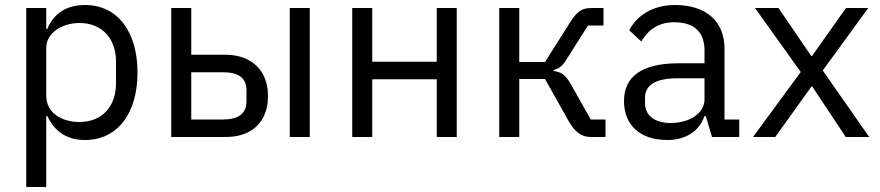

<svg xmlns="http://www.w3.org/2000/svg" viewBox="-20 -548 3518 768"><path d="M85 -516V200H165V-84H169C200 -20 249 12 320 12C449 12 530 -93 530 -258C530 -423 449 -528 320 -528C249 -528 196 -497 169 -432H165V-516ZM298 -60C225 -60 165 -98 165 -165V-357C165 -414 225 -456 298 -456C388 -456 444 -394 444 -302V-214C444 -122 388 -60 298 -60Z M665 -516V0H883C988 0 1052 -61 1052 -164C1052 -266 986 -329 882 -329H745V-516ZM1139 -516V0H1219V-516ZM871 -70H745V-259H871C931 -259 966 -239 966 -186V-144C966 -91 931 -70 871 -70Z M1389 -516V0H1469V-231H1727V0H1807V-516H1727V-301H1469V-516Z M1977 -516V0H2057V-232H2160L2255 -63C2282 -15 2310 0 2344 0H2402V-70H2343L2264 -210C2242 -250 2223 -260 2195 -264V-268C2221 -276 2230 -284 2251 -318L2332 -446H2394V-516H2347C2311 -516 2290 -506 2260 -458L2160 -300H2057V-516Z M2828 0H2937V-70H2878V-354C2878 -463 2804 -528 2680 -528C2587 -528 2525 -482 2497 -427L2545 -382C2573 -429 2614 -459 2676 -459C2758 -459 2798 -419 2798 -346V-295H2696C2546 -295 2476 -241 2476 -144C2476 -48 2540 12 2649 12C2721 12 2776 -21 2798 -84H2803ZM2662 -56C2600 -56 2560 -85 2560 -136V-157C2560 -207 2601 -235 2692 -235H2798V-150C2798 -97 2741 -56 2662 -56Z M3183 -260 2992 0H3081L3226 -202H3229L3363 0H3457L3271 -266L3453 -516H3364L3228 -324H3225L3094 -516H3000Z"/></svg>

Font: Braiins Sans
Style: Regular
Weight: 400
Designer: Mike Abbink, Paul van der Laan, Pieter van Rosmalen, Jiri Chlebus, Lubos Buracinsky
Foundry: Bold Monday, Sudetype
Version: Version 1.000;hotconv 1.0.109;makeotfexe 2.5.65596